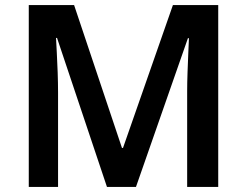

<svg xmlns="http://www.w3.org/2000/svg" viewBox="-20 -734 969 754"><path d="M400 0 204 -585H200Q201 -565 203 -528.5Q205 -492 206.5 -449.5Q208 -407 208 -370V0H93V-714H271L459 -153H463L659 -714H837V0H715V-376Q715 -410 716.5 -450.5Q718 -491 719.5 -527Q721 -563 722 -584H718L514 0Z"/></svg>

Font: Noto Sans Gurmukhi UI SemiBold
Style: Regular
Weight: 600
Designer: Jelle Bosma - Monotype Design Team
Foundry: Monotype Imaging Inc.
Version: Version 2.004; ttfautohint (v1.8.4.7-5d5b)